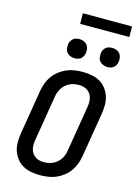

<svg xmlns="http://www.w3.org/2000/svg" viewBox="-161 -1210 922 1301"><g transform="rotate(15 300.0 -559.5)"><path d="M255 8Q223 8 192 2.5Q161 -3 135 -17.5Q109 -32 90.5 -55.5Q72 -79 62 -107.5Q52 -136 52 -168Q52 -200 57 -232L109 -547Q114 -574 124 -601Q134 -628 151.5 -652Q169 -676 193 -694Q217 -712 243.5 -723.5Q270 -735 298 -739Q326 -743 354 -743Q386 -743 417 -737.5Q448 -732 474 -717.5Q500 -703 518.5 -679.5Q537 -656 547 -627.5Q557 -599 557 -567Q557 -535 552 -503L500 -188Q495 -161 485 -134Q475 -107 457.5 -83Q440 -59 416.5 -41Q393 -23 366 -11.5Q339 0 311 4Q283 8 255 8ZM256 -84Q272 -84 288.5 -87Q305 -90 320 -97Q335 -104 348.5 -115.5Q362 -127 371.5 -141.5Q381 -156 386.5 -171.5Q392 -187 394 -203L446 -518Q449 -535 449.5 -551.5Q450 -568 446.5 -583.5Q443 -599 434.5 -612Q426 -625 413.5 -634Q401 -643 385.5 -647Q370 -651 353 -651Q337 -651 320.5 -648Q304 -645 289 -638Q274 -631 260.5 -619.5Q247 -608 238 -593.5Q229 -579 223 -563.5Q217 -548 215 -532L163 -217Q160 -200 159.5 -183.5Q159 -167 162.5 -151.5Q166 -136 174.5 -123Q183 -110 195.5 -101Q208 -92 223.5 -88Q239 -84 256 -84ZM506 -818Q490 -818 475.5 -824Q461 -830 451.5 -841.5Q442 -853 440 -869Q438 -885 440 -901Q442 -912 448 -922.5Q454 -933 463 -940Q472 -947 483.5 -949.5Q495 -952 506 -952Q522 -952 536.5 -946Q551 -940 560 -928.5Q569 -917 571.5 -901Q574 -885 571 -869Q569 -858 563.5 -847.5Q558 -837 548.5 -830Q539 -823 528 -820.5Q517 -818 506 -818ZM276 -818Q260 -818 245.5 -824Q231 -830 221.5 -841.5Q212 -853 210 -869Q208 -885 210 -901Q212 -912 218 -922.5Q224 -933 233 -940Q242 -947 253.5 -949.5Q265 -952 276 -952Q292 -952 306.5 -946Q321 -940 330 -928.5Q339 -917 341.5 -901Q344 -885 341 -869Q339 -858 333.5 -847.5Q328 -837 318.5 -830Q309 -823 298 -820.5Q287 -818 276 -818ZM253 -1053 252 -1127H597L598 -1053Z"/></g></svg>

Font: Iosevka Aile Semibold Oblique
Style: Regular
Weight: 600
Italic angle: -9°
Designer: Belleve Invis
Foundry: Belleve Invis
Version: Version 31.1.0; ttfautohint (v1.8.4)